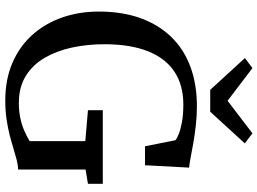

<svg xmlns="http://www.w3.org/2000/svg" viewBox="-150 -862 1024 764"><g transform="rotate(90 362.0 -480.0)"><path d="M380 11Q296 11 230 -17.5Q164 -46 118.5 -97Q73 -148 49.5 -215.5Q26 -283 26 -361Q26 -455 52.5 -527.8Q79 -600.5 128 -650.5Q177 -700.5 246.5 -726Q316 -751.5 402 -751.5Q441 -751.5 479 -747.2Q517 -743 550.2 -737Q583.5 -731 608.8 -726.2Q634 -721.5 647 -720.5L637.5 -545H562L538 -666Q531.5 -672 513.5 -679.2Q495.5 -686.5 465.8 -692Q436 -697.5 395 -697.5Q319 -697.5 265.5 -662.2Q212 -627 184 -556.8Q156 -486.5 156 -383Q156 -315.5 169.2 -254.2Q182.5 -193 210.2 -145.5Q238 -98 282.5 -70.5Q327 -43 389.5 -43Q421 -43 448 -48.5Q475 -54 498.2 -63.8Q521.5 -73.5 541.5 -86V-307.5L418.5 -318V-377H711.5V-318L654.5 -308.5V-40Q635.5 -39.5 614.5 -34Q593.5 -28.5 569.2 -21Q545 -13.5 516.5 -6.2Q488 1 454 6Q420 11 380 11ZM337.5 -804.5 211 -942.5 251 -972.5 381 -873.5 510.5 -972.5 550.5 -942 424.5 -804.5Z"/></g></svg>

Font: Merriweather 20pt Medium
Style: Regular
Weight: 500
Version: Version 2.100